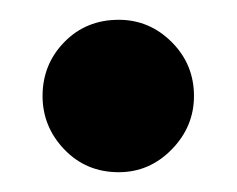

<svg xmlns="http://www.w3.org/2000/svg" viewBox="-20 -168 239 194"><path d="M100 6Q67 6 45 -17Q23 -40 23 -71Q23 -103 45 -125.5Q67 -148 100 -148Q131 -148 153.5 -125.5Q176 -103 176 -71Q176 -40 153.5 -17Q131 6 100 6Z"/></svg>

Font: Dosis ExtraBold
Style: Regular
Weight: 800
Designer: EdgarTolentino, PabloImpallari, IginoMarini
Foundry: EdgarTolentino, PabloImpallari, IginoMarini
Version: Version 3.001; ttfautohint (v1.8.2)